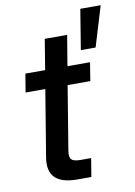

<svg xmlns="http://www.w3.org/2000/svg" viewBox="-86 -819 614 874"><g transform="rotate(-10 221.0 -381.5)"><path d="M349.1 -515.6 335.4 -430.7H230.5L182.1 -136.2Q177.2 -107.4 187.3 -96.2Q197.3 -85 228 -85H278.3L264.2 0H199.2Q56.2 0 76.7 -123L127.4 -430.7H36.1L50.3 -515.6H141.6L164.6 -656.2H268.1L244.6 -515.6ZM317.4 -577.1 347.7 -762.7H441.9L385.7 -577.1Z"/></g></svg>

Font: Inter Display Medium
Style: Italic
Weight: 500
Italic angle: -9.39999°
Designer: Rasmus Andersson
Foundry: rsms
Version: Version 4.000;git-a52131595